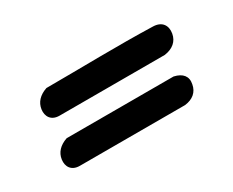

<svg xmlns="http://www.w3.org/2000/svg" viewBox="-49 -500 626 516"><g transform="rotate(-30 264.5 -242.5)"><path d="M411 -129 411.3 -129C436.1 -131.9 452.2 -145.3 456.1 -167.8C460.9 -190.5 448.5 -205.3 423.3 -210.9L422.8 -211H91.3L90.5 -210.7C68 -202.9 54 -188.3 51.2 -168C48.2 -147.2 58.8 -129 84.7 -129ZM431.3 -273 431.6 -273C457.1 -276.6 473.6 -290.2 477.5 -312.8C481.5 -335.9 470.1 -354.2 442.6 -355C333.1 -358.3 222.4 -355 112.5 -355H111.6L110.7 -354.7C88.2 -346.9 74.3 -332.3 71.4 -312C68.5 -291.2 79 -273 104.9 -273Z"/></g></svg>

Font: Hi.
Style: Bold
Weight: 400
Designer: Mew Too, Robert Jablonski
Foundry: Cannot Into Space Fonts
Version: Version 1.996